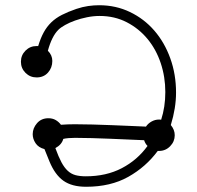

<svg xmlns="http://www.w3.org/2000/svg" viewBox="-20 -705 753 734"><path d="M120 -529H126Q135 -559 147 -581Q159 -603 176 -619.5Q193 -636 216.5 -648Q240 -660 272 -671Q296 -679 317.5 -682Q339 -685 359 -685Q423 -685 477 -659Q531 -633 570 -588Q609 -543 631 -482Q653 -421 653 -351Q653 -292 633 -227Q648 -209 648 -188Q648 -164 630.5 -146Q613 -128 588 -128H583Q538 -67 470.5 -29Q403 9 309 9Q255 9 222.5 -14Q190 -37 169 -88L150 -135Q127 -141 116 -157.5Q105 -174 105 -192Q105 -215 121.5 -234Q138 -253 165 -253Q181 -253 193 -246Q205 -239 213 -228Q225 -229 238.5 -229.5Q252 -230 266 -230Q297 -230 334 -229Q371 -228 408.5 -226.5Q446 -225 480 -223.5Q514 -222 538 -221Q546 -233 559.5 -240.5Q573 -248 588 -248Q595 -248 596 -247Q612 -296 612 -353Q612 -411 594.5 -463.5Q577 -516 544 -556Q511 -596 464.5 -620Q418 -644 361 -644Q337 -644 312.5 -639Q288 -634 267 -626.5Q246 -619 229 -609.5Q212 -600 203 -591Q178 -566 163 -511Q180 -494 180 -472Q180 -446 163.5 -427.5Q147 -409 120 -409Q95 -409 77.5 -426.5Q60 -444 60 -469Q60 -494 77.5 -511.5Q95 -529 120 -529ZM308 -31Q386 -31 445.5 -62Q505 -93 544 -147Q535 -156 531 -169Q506 -170 472.5 -171.5Q439 -173 403 -174.5Q367 -176 331.5 -177Q296 -178 267 -178Q239 -178 222 -174Q216 -152 192 -139V-138Q204 -105 215 -84.5Q226 -64 239 -52Q252 -40 268.5 -35.5Q285 -31 308 -31Z"/></svg>

Font: Nelagoney
Style: Regular
Weight: 400
Designer: Kanati
Foundry: Kanati and Michael Everson
Version: Version 2.000